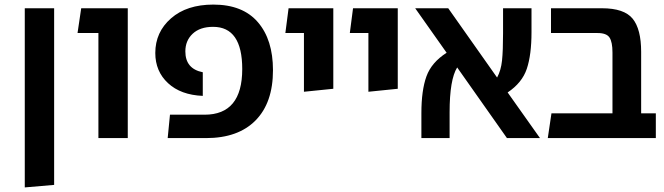

<svg xmlns="http://www.w3.org/2000/svg" viewBox="-20 -602 2896 837"><path d="M88 215V-566H216V204Z M409 0V-458H318L334 -566H537V0Z M711 0 721 -102H872Q1036 -102 1036 -301Q1036 -485 909 -485Q852 -485 820 -455Q788 -425 788 -378Q788 -302 864 -287V-184Q768 -188 712.5 -239.5Q657 -291 657 -371Q657 -462 725.5 -522Q794 -582 910 -582Q1038 -582 1104 -505.5Q1170 -429 1170 -296Q1170 -154 1094 -77Q1018 0 878 0Z M1305 -202V-458H1224L1238 -566H1433V-215Z M1586 -202V-458H1505L1519 -566H1714V-215Z M2334 0H2190L1973 -308Q1940 -255 1940 -113V0H1817V-109Q1817 -208 1839 -269Q1861 -330 1927 -372L1790 -566H1934L2147 -264Q2164 -295 2168.5 -338Q2173 -381 2173 -457V-566H2297V-461Q2297 -363 2276.5 -302Q2256 -241 2193 -199Z M2775 -108H2839V0H2368L2384 -108H2650V-373Q2650 -419 2637 -438.5Q2624 -458 2585 -458H2382V-566H2604Q2701 -566 2738 -520.5Q2775 -475 2775 -376Z"/></svg>

Font: FiraGO Medium
Style: Regular
Weight: 500
Designer: bBox Type
Foundry: bBox Type GmbH
Version: Version 1.001;PS 001.001;hotconv 1.0.88;makeotf.lib2.5.64775